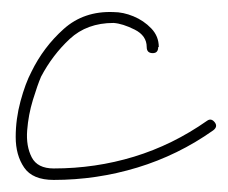

<svg xmlns="http://www.w3.org/2000/svg" viewBox="-20 -285 378 318"><path d="M243 -207H242Q242 -197 233 -197Q223 -197 223 -207Q223 -226 203 -236Q183 -246 168 -247Q124 -247 95.5 -220.5Q67 -194 48 -158Q42 -144 34.5 -119.5Q27 -95 25 -69Q23 -43 32.5 -24.5Q42 -6 69 -6Q138 -6 202 -25.5Q266 -45 323 -85Q323 -85 323 -85Q323 -85 323 -85Q330 -90 336 -82Q341 -75 333 -69Q275 -28 207.5 -7.5Q140 13 69 13Q34 13 20 -7.5Q6 -28 6 -58Q6 -88 14 -117.5Q22 -147 32 -166Q52 -207 85.5 -237Q119 -267 168 -265Q184 -265 201 -258Q218 -251 230.5 -238Q243 -225 243 -207Q243 -207 243 -207Q243 -207 243 -207Z"/></svg>

Font: FRB American Cursive Guidelines Arrows Extralight
Style: Italic
Weight: 200
Italic angle: -25°
Version: Version 2.0;Modular Font Editor K font №1